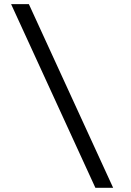

<svg xmlns="http://www.w3.org/2000/svg" viewBox="-20 -806 626 919"><path d="M436.5 92.8H521.5L118.2 -786.1H33.2Z"/></svg>

Font: Cascadia Mono PL SemiLight
Style: Regular
Weight: 350
Monospace: yes
Designer: Aaron Bell
Foundry: Saja Typeworks
Version: Version 2404.023